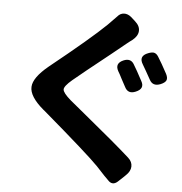

<svg xmlns="http://www.w3.org/2000/svg" viewBox="-57 -846 908 956"><g transform="rotate(5 397.0 -367.5)"><path d="M517 42Q510 35 496 21Q469 -8 456 -22Q403 -77 170 -276Q167 -278 166 -279Q94 -340 97 -388Q99 -434 173 -495Q372 -655 448 -729Q478 -759 492 -774Q505 -790 524 -791Q543 -792 561 -777L582 -758Q607 -736 605.5 -710.5Q604 -685 576 -663Q572 -660 565 -655Q555 -648 551 -644Q531 -628 477 -584Q341 -476 296 -438Q257 -405 257.5 -388.5Q258 -372 297 -338Q316 -322 371 -277Q536 -142 607 -78Q628 -59 627 -35Q626 -11 603 10L596 17L566 45Q540 68 517 42ZM561 -428Q556 -436 547 -454Q542 -463 540 -467Q528 -491 521 -502Q499 -541 543 -559Q576 -572 593 -546Q611 -517 639 -464Q660 -427 616 -409Q578 -393 561 -428ZM681 -474Q674 -487 658 -515Q652 -526 640 -546Q614 -587 661 -605Q679 -612 690 -610Q703 -607 712 -592Q730 -564 759 -510Q769 -490 763.5 -478Q758 -466 736 -457Q698 -442 681 -474Z"/></g></svg>

Font: GenSenRounded JP B
Style: Regular
Weight: 700
Version: Version 1.501;PS 1;hotconv 16.6.51;makeotf.lib2.5.65220